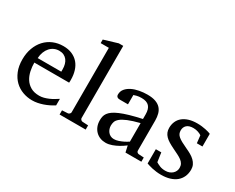

<svg xmlns="http://www.w3.org/2000/svg" viewBox="-101 -1138 1896 1550"><g transform="rotate(30 847.0 -362.5)"><path d="M456.1 -49.8Q435.1 -36.6 412.4 -25.4Q389.6 -14.2 365.5 -5.9Q341.3 2.4 316.4 7.3Q291.5 12.2 266.1 12.2Q220.7 12.2 178.7 -3.2Q136.7 -18.6 104.7 -49.3Q72.8 -80.1 53.5 -126.7Q34.2 -173.3 34.2 -235.8Q34.2 -294.4 51.8 -342Q69.3 -389.6 100.6 -423.6Q131.8 -457.5 174.8 -475.8Q217.8 -494.1 269 -494.1Q315.4 -494.1 350.6 -478.8Q385.7 -463.4 409.2 -436.3Q432.6 -409.2 444.3 -371.3Q456.1 -333.5 456.1 -289.1V-275.9Q456.1 -268.1 455.1 -261.2H130.9Q130.9 -223.1 138.9 -185.1Q147 -147 166 -116.7Q185.1 -86.4 217.3 -67.6Q249.5 -48.8 297.9 -48.8Q319.3 -48.8 340.3 -54.4Q361.3 -60.1 381.6 -68.8Q401.9 -77.6 420.4 -88.6Q439 -99.6 456.1 -110.8ZM356 -328.1Q356 -353 350.1 -374.3Q344.2 -395.5 332.3 -411.1Q320.3 -426.8 302 -435.8Q283.7 -444.8 258.8 -444.8Q233.9 -444.8 212.4 -435.3Q190.9 -425.8 174.6 -407.7Q158.2 -389.6 148.2 -364Q138.2 -338.4 136.2 -306.2H356Z M517.1 0V-39.1L570.3 -42Q577.1 -42 584.7 -49.1Q592.3 -56.2 592.3 -63V-665H516.1V-698.2L644 -736.8H685.1V-63Q685.1 -56.2 692.1 -49.1Q699.2 -42 706.1 -42L760.3 -39.1V0Z M1118.2 -267.1Q1050.8 -250 1011.2 -233.4Q971.7 -216.8 951.4 -200Q931.2 -183.1 925.5 -165.8Q919.9 -148.4 919.9 -129.9Q919.9 -114.3 925 -99.4Q930.2 -84.5 939.7 -72.8Q949.2 -61 963.1 -54Q977.1 -46.9 995.1 -46.9Q1015.1 -46.9 1036.9 -54.2Q1058.6 -61.5 1076.7 -70.3Q1097.7 -80.6 1118.2 -94.2ZM1131.3 0 1118.2 -59.1Q1091.8 -39.1 1064 -23.4Q1051.8 -16.6 1038.1 -10.3Q1024.4 -3.9 1010 1.2Q995.6 6.3 980.7 9.3Q965.8 12.2 951.2 12.2Q923.8 12.2 900.1 2.9Q876.5 -6.3 858.9 -23.9Q841.3 -41.5 831.3 -66.4Q821.3 -91.3 821.3 -123Q821.3 -141.6 825 -158.2Q828.6 -174.8 839.8 -190.4Q851.1 -206.1 871.3 -220.5Q891.6 -234.9 924.6 -249Q957.5 -263.2 1005.1 -277.1Q1052.7 -291 1118.2 -305.2V-348.1Q1118.2 -398.4 1095.7 -422.6Q1073.2 -446.8 1024.9 -446.8Q998.5 -446.8 980 -441.9Q961.4 -437 954.1 -434.1V-347.2H881.3Q874.5 -347.2 867.9 -348.1Q861.3 -349.1 856 -352.3Q850.6 -355.5 847.4 -361.1Q844.2 -366.7 844.2 -376Q844.2 -406.7 862.8 -429Q881.3 -451.2 911.1 -465.8Q940.9 -480.5 978 -487.3Q1015.1 -494.1 1052.2 -494.1Q1098.6 -494.1 1129.2 -482.9Q1159.7 -471.7 1177.5 -451.7Q1195.3 -431.6 1202.6 -404.3Q1210 -377 1210 -344.2V-64Q1210 -54.7 1216.1 -48.8Q1222.2 -43 1231 -42L1279.3 -39.1V0Z M1659.7 -145Q1659.7 -108.4 1646.5 -79.1Q1633.3 -49.8 1608.9 -29.5Q1584.5 -9.3 1548.8 1.5Q1513.2 12.2 1468.8 12.2Q1445.8 12.2 1424.1 9.5Q1402.3 6.8 1384 2.7Q1365.7 -1.5 1351.6 -5.9Q1337.4 -10.3 1330.1 -13.2V-146H1380.9L1393.1 -61Q1408.2 -51.3 1430.4 -42.2Q1452.6 -33.2 1481.9 -33.2Q1503.4 -33.2 1520 -39.8Q1536.6 -46.4 1548.1 -57.1Q1559.6 -67.9 1565.7 -81.8Q1571.8 -95.7 1571.8 -110.8Q1571.8 -131.8 1563.5 -146.7Q1555.2 -161.6 1539.6 -173.6Q1523.9 -185.5 1501.2 -196.8Q1478.5 -208 1449.7 -222.2Q1422.4 -235.4 1401.4 -248.3Q1380.4 -261.2 1366 -276.1Q1351.6 -291 1344.2 -308.8Q1336.9 -326.7 1336.9 -349.1Q1336.9 -382.3 1348.9 -409.2Q1360.8 -436 1383.8 -454.8Q1406.7 -473.6 1440.2 -483.9Q1473.6 -494.1 1517.1 -494.1Q1539.1 -494.1 1559.1 -491.7Q1579.1 -489.3 1595.7 -485.8Q1612.3 -482.4 1625 -478.5Q1637.7 -474.6 1645 -471.2V-353H1592.8L1585 -422.9Q1574.2 -431.2 1553.2 -438.5Q1532.2 -445.8 1508.8 -445.8Q1467.3 -445.8 1447.5 -427Q1427.7 -408.2 1427.7 -378.9Q1427.7 -361.8 1433.3 -349.1Q1439 -336.4 1451.9 -325.2Q1464.8 -314 1486.1 -302.2Q1507.3 -290.5 1539.1 -275.9Q1565.4 -264.2 1587.4 -251.5Q1609.4 -238.8 1625.5 -223.1Q1641.6 -207.5 1650.6 -188.5Q1659.7 -169.4 1659.7 -145Z"/></g></svg>

Font: BabelStone Ogham Pictish
Style: Bold Italic
Weight: 700
Italic angle: -30°
Designer: Andrew West
Foundry: BabelStone
Version: Version 1.02 March 14, 2022